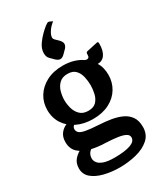

<svg xmlns="http://www.w3.org/2000/svg" viewBox="-218 -781 896 1052"><g transform="rotate(-30 229.5 -254.5)"><path d="M222 -399Q189 -399 170 -380.5Q151 -362 143.5 -335Q136 -308 136 -282Q136 -257 143.5 -230Q151 -203 170 -184.5Q189 -166 222 -166Q256 -166 273 -184.5Q290 -203 296 -230Q302 -257 302 -282Q302 -308 296 -335Q290 -362 273 -380.5Q256 -399 222 -399ZM146 15Q126 22 116 36.5Q106 51 106 70Q106 83 115.5 96.5Q125 110 149.5 119Q174 128 218 128Q283 128 318 115.5Q353 103 353 78Q353 62 336.5 53Q320 44 288.5 39.5Q257 35 212 33Q167 32 124 22Q81 12 53.5 -12.5Q26 -37 26 -81Q26 -114 44 -136Q62 -158 90 -166L125 -144Q119 -142 114 -138Q109 -134 106.5 -128.5Q104 -123 104 -117Q104 -104 113.5 -94.5Q123 -85 150.5 -79.5Q178 -74 232 -71Q271 -69 307.5 -63Q344 -57 373 -43.5Q402 -30 419 -5.5Q436 19 436 59Q436 107 403.5 135.5Q371 164 320.5 176.5Q270 189 217 189Q164 189 118.5 177.5Q73 166 45.5 142.5Q18 119 18 82Q18 48 37.5 26Q57 4 85 -8ZM222 -114Q166 -114 122 -135Q78 -156 53 -194Q28 -232 28 -282Q28 -329 51.5 -367Q75 -405 118.5 -428Q162 -451 222 -451Q259 -451 289.5 -442Q320 -433 343 -417Q347 -415 350.5 -414.5Q354 -414 356 -414Q362 -414 366.5 -418.5Q371 -423 371 -436V-439Q371 -444 373 -447.5Q375 -451 381 -452L445 -466Q449 -467 452 -467Q457 -467 457 -454Q457 -411 440.5 -387Q424 -363 394 -363Q405 -346 410 -325.5Q415 -305 415 -282Q415 -236 392 -197.5Q369 -159 325.5 -136.5Q282 -114 222 -114ZM180 -525Q167 -538 167 -560Q167 -565 167.5 -569.5Q168 -574 169 -579Q173 -598 187.5 -618.5Q202 -639 220 -657Q238 -675 253 -686.5Q268 -698 274 -698Q277 -698 281.5 -696Q286 -694 299 -688Q276 -670 262.5 -649Q249 -628 249 -613Q249 -605 255 -599L280 -574Q291 -561 291 -550Q291 -538 280 -525L255 -500Q242 -488 230 -488Q219 -488 205 -500Z"/></g></svg>

Font: Young Serif Light
Style: Regular
Weight: 300
Designer: Bastien Sozeau
Foundry: NBR — Bastien Sozeau
Version: Version 5.001